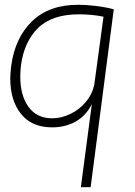

<svg xmlns="http://www.w3.org/2000/svg" viewBox="-20 -525 568 805"><path d="M199 9Q113 9 68 -47.5Q23 -104 23 -196Q23 -213 27 -249Q43 -367 114.5 -436Q186 -505 308 -505Q341 -505 382.5 -500Q424 -495 457 -486L360 260H319L365 -88Q340 -39 296.5 -15Q253 9 199 9ZM375 -168 414 -455Q364 -465 311 -465Q198 -465 139.5 -407.5Q81 -350 68 -251Q65 -226 65 -203Q65 -125 99.5 -77Q134 -29 199 -29Q237 -29 274.5 -47Q312 -65 339 -96.5Q366 -128 375 -168Z"/></svg>

Font: Bellota Text Light
Style: Italic
Weight: 300
Italic angle: -7.5°
Designer: Kemie Guaida
Foundry: Kemie Guaida
Version: Version 4.001